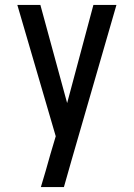

<svg xmlns="http://www.w3.org/2000/svg" viewBox="-20 -540 540 775"><path d="M145 215Q155 182 164.5 149.5Q174 117 183 84L205 10L50 -520H143L251 -124L357 -520H450L269 106L238 215Z"/></svg>

Font: Iosevka SS10 Medium
Style: Regular
Weight: 500
Monospace: yes
Designer: Belleve Invis
Foundry: Belleve Invis
Version: Version 28.0.6; ttfautohint (v1.8.4)